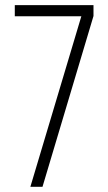

<svg xmlns="http://www.w3.org/2000/svg" viewBox="-20 -721 418 741"><path d="M37.1 -658.2V-701.2H340.8V-659.2L144 0H97.2L293.9 -658.2Z"/></svg>

Font: Bebas Neue Book
Style: Regular
Weight: 400
Designer: Ryoichi Tsunekawa
Foundry: Ryoichi Tsunekawa
Version: Version 001.003